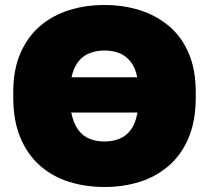

<svg xmlns="http://www.w3.org/2000/svg" viewBox="-20 -734 835 768"><path d="M398 14Q323 14 257 -6.5Q191 -27 141 -70.5Q91 -114 62 -182Q33 -250 33 -345V-365Q33 -456 62 -522Q91 -588 141 -630.5Q191 -673 257 -693.5Q323 -714 398 -714Q473 -714 538.5 -693.5Q604 -673 655 -630.5Q706 -588 734.5 -522Q763 -456 763 -365V-345Q763 -251 734.5 -183Q706 -115 655 -71Q604 -27 538.5 -6.5Q473 14 398 14ZM398 -168Q429 -168 456.5 -178.5Q484 -189 503 -214.5Q522 -240 530 -284H265Q274 -240 293 -214.5Q312 -189 339 -178.5Q366 -168 398 -168ZM398 -532Q367 -532 340 -522Q313 -512 294 -488.5Q275 -465 266 -425H529Q521 -465 501.5 -488.5Q482 -512 456 -522Q430 -532 398 -532Z"/></svg>

Font: Golos Text ExtraBold
Style: Regular
Weight: 800
Designer: A.Korolkova, Vitaly Kuzmin
Foundry: ParaType Ltd
Version: Version 2.004